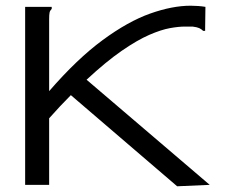

<svg xmlns="http://www.w3.org/2000/svg" viewBox="-20 -647 790 672"><path d="M68 -623H161V-616Q155 -610 153.5 -603Q152 -596 152 -579V-328Q250 -441 339 -506.5Q428 -572 505.5 -599.5Q583 -627 647 -627Q660 -627 673.5 -626Q687 -625 699 -623L698 -549V-539H691Q685 -545 677.5 -548.5Q670 -552 654 -554Q649 -554 642.5 -554Q636 -554 627 -554Q605 -554 574.5 -548.5Q544 -543 502.5 -525Q461 -507 406.5 -469.5Q352 -432 283 -368L714 0L600 5L228 -314Q191 -277 152 -233V0H68Z"/></svg>

Font: Inconsolata ExtraExpanded
Style: Regular
Weight: 400
Width: 8
Monospace: yes
Designer: Raph Levien, Cyreal, Brenton Simpson
Foundry: Raph Levien, Cyreal, Google
Version: Version 3.000; ttfautohint (v1.8.2.53-6de2)